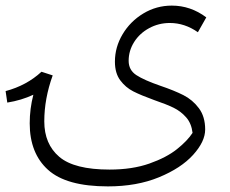

<svg xmlns="http://www.w3.org/2000/svg" viewBox="-23 -568 819 685"><path d="M549 -262Q599 -245 631.5 -228.5Q664 -212 686.5 -182Q709 -152 709 -106Q709 -63 666 -15.5Q623 32 544 64.5Q465 97 362 97Q214 97 148.5 38Q83 -21 83 -128Q83 -180 96 -230Q53 -210 3 -202L-3 -243Q72 -263 125 -312L165 -299Q135 -216 135 -135Q135 -54 188.5 -8.5Q242 37 368 37Q449 37 510 15.5Q571 -6 608.5 -36Q646 -66 664 -94Q660 -128 641 -149.5Q622 -171 596.5 -183.5Q571 -196 527 -211Q480 -228 452.5 -242Q425 -256 406 -281.5Q387 -307 387 -348Q387 -400 414.5 -446Q442 -492 488.5 -520Q535 -548 590 -548Q657 -548 713 -506L683 -453Q636 -486 583 -486Q543 -486 509 -467.5Q475 -449 455.5 -418Q436 -387 436 -351Q436 -318 463.5 -300Q491 -282 549 -262Z"/></svg>

Font: FiraGO Light
Style: Italic
Weight: 300
Italic angle: -8°
Designer: bBox Type GmbH
Foundry: bBox Type GmbH
Version: Version 1.001